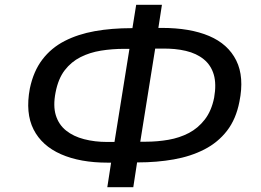

<svg xmlns="http://www.w3.org/2000/svg" viewBox="-20 -754 1084 798"><path d="M426 24 445 -99 467 -78H427Q313 -78 233.5 -113Q154 -148 119.5 -216Q85 -284 104 -386Q119 -458 156 -506.5Q193 -555 248.5 -583.5Q304 -612 374 -624.5Q444 -637 527 -637H558L527 -616L546 -734H653L635 -617L612 -638H652Q770 -638 849 -604.5Q928 -571 962 -502.5Q996 -434 975 -331Q961 -259 923.5 -210.5Q886 -162 829.5 -133Q773 -104 702.5 -91.5Q632 -79 553 -79H521L553 -100L534 24ZM452 -140 522 -576 542 -551H496Q446 -551 399.5 -543.5Q353 -536 314.5 -516.5Q276 -497 249 -462Q222 -427 211 -370Q200 -314 212 -275Q224 -236 254.5 -211.5Q285 -187 329.5 -175.5Q374 -164 425 -164H479ZM559 -140 538 -165H585Q634 -165 680 -173Q726 -181 764.5 -201Q803 -221 831 -257Q859 -293 870 -348Q880 -405 868.5 -444Q857 -483 827 -507.5Q797 -532 752.5 -542.5Q708 -553 654 -552H600L629 -577Z"/></svg>

Font: Nunito Sans 7pt SemiExpanded Medium
Style: Italic
Weight: 500
Width: 6
Italic angle: -9°
Designer: Vernon Adams
Foundry: Vernon Adams
Version: Version 3.101;gftools[0.9.27]